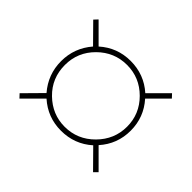

<svg xmlns="http://www.w3.org/2000/svg" viewBox="-106 -745 782 782"><g transform="rotate(45 285.0 -354.0)"><path d="M84 -354Q84 -278 134 -220L57 -142L72 -126L150 -204Q207 -153 284 -153Q362 -153 419 -204L496 -126L512 -142L434 -220Q485 -277 485 -354Q485 -431 434 -488L511 -565L496 -581L419 -504Q362 -555 284 -555Q207 -555 150 -504L72 -582L57 -566L134 -488Q84 -430 84 -354ZM106 -354Q106 -428 159 -480.5Q212 -533 285 -533Q358 -533 410.5 -480.5Q463 -428 463 -355Q463 -282 410 -228.5Q357 -175 283 -175Q212 -175 159 -226.5Q106 -278 106 -354Z"/></g></svg>

Font: Noto Sans UI Thin
Style: Regular
Weight: 250
Designer: Monotype Design Team
Foundry: Monotype Imaging Inc.
Version: Version 1.901